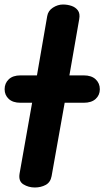

<svg xmlns="http://www.w3.org/2000/svg" viewBox="-26 -832 462 852"><path d="M128.5 0Q100.5 0 77.8 -14Q55 -28 61 -62.5L116.5 -376H65Q31 -376 12.8 -393Q-5.5 -410 -5.5 -436Q-5.5 -462.5 12.8 -480Q31 -497.5 65 -497.5H138L183.5 -760.5Q187.5 -784.5 209 -798.2Q230.5 -812 253.5 -812Q273 -812 291 -806Q309 -800 319.5 -786Q330 -772 325.5 -747L282 -497.5H345.5Q380 -497.5 398.5 -480Q417 -462.5 417 -436Q417 -410 398.5 -393Q380 -376 345.5 -376H261L203 -50.5Q198 -23 176.8 -11.5Q155.5 0 128.5 0Z"/></svg>

Font: Edu AU VIC WA NT Pre
Style: Bold
Weight: 700
Designer: Tina and Corey Anderson, Eben Sorkin, Mirko Velimirovic
Foundry: Google for Education
Version: Version 1.001